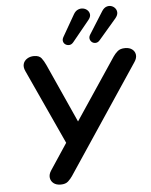

<svg xmlns="http://www.w3.org/2000/svg" viewBox="-62 -1004 833 1062"><g transform="rotate(-5 354.5 -472.5)"><path d="M232 8Q207 8 192 -4Q177 -16 174.5 -35Q172 -54 186 -75L292 -235L293 -195L91 -635Q81 -657 86 -674.5Q91 -692 107.5 -702.5Q124 -713 146 -713Q175 -713 187.5 -696.5Q200 -680 210 -658L367 -310H343L585 -672Q595 -687 610 -700Q625 -713 652 -713Q676 -713 691 -701.5Q706 -690 708.5 -671.5Q711 -653 697 -632L298 -34Q288 -19 273.5 -5.5Q259 8 232 8ZM463 -885 369 -770Q359 -758 347 -757Q335 -756 325.5 -762Q316 -768 313 -779Q310 -790 317 -803L387 -925Q397 -942 411.5 -948Q426 -954 440.5 -951Q455 -948 464.5 -938Q474 -928 475 -914.5Q476 -901 463 -885ZM613 -882 516 -769Q506 -757 494 -756Q482 -755 473 -761.5Q464 -768 461 -779.5Q458 -791 466 -804L544 -928Q555 -945 569 -950Q583 -955 596 -951Q609 -947 617.5 -936.5Q626 -926 626 -912Q626 -898 613 -882Z"/></g></svg>

Font: Nunito Variable Extra Light
Style: Italic
Weight: 200
Italic angle: -9°
Designer: Vernon Adams
Foundry: Vernon Adams
Version: Version 3.602